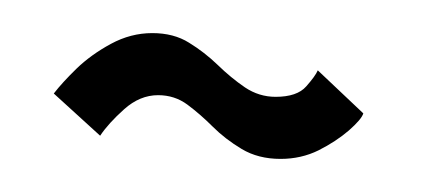

<svg xmlns="http://www.w3.org/2000/svg" viewBox="-20 -404 257 116"><path d="M149.5 -308Q162 -308 172.5 -313.2Q183 -318.5 190.8 -325.2Q198.5 -332 199.5 -335.5L172 -361.5Q170.5 -358 165 -351.8Q159.5 -345.5 146.5 -345.5Q136.5 -345.5 128 -351.2Q119.5 -357 111.5 -364.8Q103.5 -372.5 94.2 -378.2Q85 -384 72 -384Q59 -384 47 -377.5Q35 -371 26.2 -362.5Q17.5 -354 12.5 -347.5L40.5 -322Q45.5 -329.5 55 -338Q64.5 -346.5 75.5 -346.5Q85.5 -346.5 93.2 -340.8Q101 -335 108.5 -327.5Q116 -320 126 -314Q136 -308 149.5 -308Z"/></svg>

Font: Anybody ExtraCondensed Light
Style: Regular
Weight: 300
Width: 2
Version: Version 1.113;gftools[0.9.25]